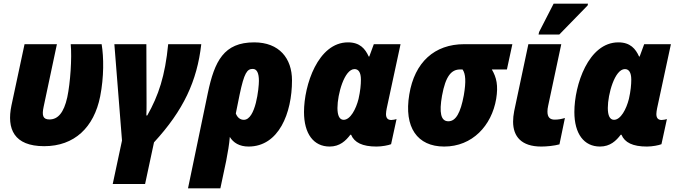

<svg xmlns="http://www.w3.org/2000/svg" viewBox="-20 -796 3739 1056"><path d="M223 8C389 8 497 -95 531 -266C552 -373 551 -481 539 -553H369C376 -477 367 -341 350 -261C331 -175 298 -139 252 -139C215 -139 210 -162 220 -209L293 -553H115L43 -216C16 -87 57 8 223 8Z M600 216H778L827 -13C989 -189 1064 -350 1087 -553H905C888 -378 852 -271 790 -161H785C786 -184 786 -210 786 -230L785 -553H609L651 -23Z M1123 -284 1014 240H1192L1224 89C1233 43 1241 -4 1244 -43C1263 -11 1297 10 1347 10C1513 10 1586 -173 1586 -354C1586 -475 1516 -563 1378 -563C1211 -563 1160 -460 1123 -284ZM1321 -137C1301 -137 1285 -150 1277 -172L1298 -276C1323 -395 1339 -417 1370 -417C1393 -417 1404 -394 1404 -351C1404 -314 1387 -137 1321 -137Z M1793 10C1849 10 1882 -22 1907 -55H1911C1929 -12 1973 10 2051 10C2081 10 2117 3 2131 -3L2161 -141C2154 -139 2141 -136 2132 -136C2110 -136 2103 -150 2103 -169C2103 -178 2105 -189 2107 -200L2183 -553H2036L2011 -485H2008C1989 -527 1960 -563 1894 -563C1729 -563 1652 -328 1652 -180C1652 -60 1705 10 1793 10ZM1870 -137C1847 -137 1836 -161 1836 -202C1836 -278 1874 -416 1930 -416C1951 -416 1965 -399 1965 -358C1965 -331 1962 -296 1952 -252C1938 -196 1907 -137 1870 -137Z M2423 10C2578 10 2684 -105 2709 -252C2721 -326 2711 -370 2685 -414H2768L2798 -553H2533C2370 -553 2260 -454 2231 -276C2201 -96 2275 10 2423 10ZM2446 -129C2404 -129 2395 -177 2411 -269C2431 -379 2463 -414 2511 -414H2524C2541 -390 2544 -348 2531 -272C2513 -175 2487 -129 2446 -129Z M2942 -606H3056L3212 -766L3214 -776H3025L2945 -620ZM2957 10C2987 10 3028 6 3057 -2L3087 -147C3067 -141 3050 -138 3031 -138C3007 -138 2991 -149 2991 -182C2991 -192 2992 -202 2995 -215L3067 -553H2886L2808 -185C2804 -164 2802 -145 2802 -127C2802 -45 2848 10 2957 10Z M3280 10C3336 10 3369 -22 3394 -55H3398C3416 -12 3460 10 3538 10C3568 10 3604 3 3618 -3L3648 -141C3641 -139 3628 -136 3619 -136C3597 -136 3590 -150 3590 -169C3590 -178 3592 -189 3594 -200L3670 -553H3523L3498 -485H3495C3476 -527 3447 -563 3381 -563C3216 -563 3139 -328 3139 -180C3139 -60 3192 10 3280 10ZM3357 -137C3334 -137 3323 -161 3323 -202C3323 -278 3361 -416 3417 -416C3438 -416 3452 -399 3452 -358C3452 -331 3449 -296 3439 -252C3425 -196 3394 -137 3357 -137Z"/></svg>

Font: Noto Sans SemiCondensed Black
Style: Italic
Weight: 900
Width: 4
Italic angle: -12°
Designer: Monotype Design Team
Foundry: Monotype Imaging Inc.
Version: Version 2.013